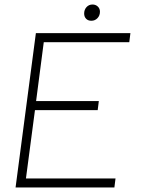

<svg xmlns="http://www.w3.org/2000/svg" viewBox="-20 -832 640 851"><path d="M139 -685H558L553 -645H174L140 -384H418L413 -344H135L95 -41H492L487 -1H49ZM353 -772Q353 -789 363.5 -800.5Q374 -812 390 -812Q404 -812 413.5 -803Q423 -794 423 -780Q423 -763 412 -751.5Q401 -740 385 -740Q370 -740 361.5 -749Q353 -758 353 -772Z"/></svg>

Font: Bellota Text Light
Style: Italic
Weight: 300
Italic angle: -7.5°
Designer: Kemie Guaida
Foundry: Kemie Guaida
Version: Version 4.001